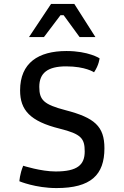

<svg xmlns="http://www.w3.org/2000/svg" viewBox="-20 -933 623 966"><path d="M77.6 -21C77.6 -21 158.7 13.2 264.2 13.2C437 13.2 505.4 -52.7 505.4 -187C505.4 -297.9 455.1 -340.8 310.5 -378.4C200.2 -407.2 177.7 -429.7 177.7 -496.1C177.7 -565.9 220.2 -599.1 312.5 -599.1C410.6 -599.1 453.1 -569.3 453.1 -569.3C478 -605.5 481 -639.6 481 -639.6C481 -639.6 425.3 -676.3 314.5 -676.3C172.9 -676.3 81.1 -616.7 81.1 -478C81.1 -379.9 130.4 -322.8 280.8 -285.6C388.7 -258.8 406.2 -236.3 406.2 -170.9C406.2 -104 370.1 -70.3 259.8 -70.3C186 -70.3 96.7 -99.1 96.7 -99.1C79.1 -56.6 77.6 -21 77.6 -21ZM126 -746.6H201.2L284.2 -856.4H300.3L380.4 -746.6H460L354 -913.1H236.8Z"/></svg>

Font: Basic
Style: Regular
Weight: 400
Designer: Magnus Gaarde
Foundry: Magnus Gaarde
Version: Version 1.001